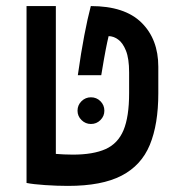

<svg xmlns="http://www.w3.org/2000/svg" viewBox="-20 -606 626 636"><path d="M205.1 9.8Q169.4 9.8 129.4 7.1Q89.4 4.4 67.9 0V-585.9H165V-96.2Q178.2 -95.2 192.1 -94.5Q206.1 -93.8 221.2 -93.8Q288.6 -93.8 329.6 -112.1Q370.6 -130.4 389.2 -174.8Q407.7 -219.2 407.7 -297.4V-366.2Q407.7 -412.1 397.2 -438.2Q386.7 -464.4 371.1 -475.3Q355.5 -486.3 339.8 -486.3Q335.4 -468.3 330.3 -442.1Q325.2 -416 315.4 -356.9H237.8Q248.5 -433.1 259.3 -489Q270 -544.9 280.8 -585.9Q393.1 -585.9 448.7 -531Q504.4 -476.1 504.4 -384.8V-296.9Q504.4 -194.3 476.3 -126.2Q448.2 -58.1 382.8 -24.2Q317.4 9.8 205.1 9.8ZM281.2 -195.3Q263.2 -195.3 250 -208.3Q236.8 -221.2 236.8 -239.3Q236.8 -257.8 250 -270.8Q263.2 -283.7 281.2 -283.7Q299.8 -283.7 312.7 -270.8Q325.7 -257.8 325.7 -239.3Q325.7 -221.2 312.7 -208.3Q299.8 -195.3 281.2 -195.3Z"/></svg>

Font: Cascadia Code NF
Style: Regular
Weight: 400
Monospace: yes
Designer: Aaron Bell
Foundry: Saja Typeworks
Version: Version 2404.023; ttfautohint (v1.8.4)